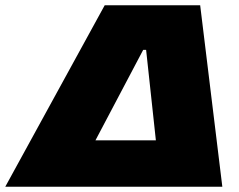

<svg xmlns="http://www.w3.org/2000/svg" viewBox="-83 -708 908 728"><path d="M-63 0 314 -688H676L760 0ZM279 -176H508L471 -519H460Z"/></svg>

Font: Saira Expanded Black
Style: Italic
Weight: 900
Width: 7
Italic angle: -12°
Designer: Hector Gatti with collaboration of the Omnibus-Type team
Foundry: Omnibus-Type
Version: Version 1.101